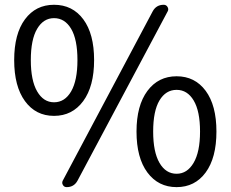

<svg xmlns="http://www.w3.org/2000/svg" viewBox="-20 -767 961 800"><path d="M205.1 -284.2Q128.9 -284.2 84 -345.7Q39.1 -407.2 39.1 -516.6Q39.1 -626 84 -686.5Q128.9 -747.1 205.1 -747.1Q282.2 -747.1 327.1 -686.5Q372.1 -626 372.1 -516.6Q372.1 -407.2 326.7 -345.7Q281.2 -284.2 205.1 -284.2ZM205.1 -340.8Q250 -340.8 276.4 -386.2Q302.7 -431.6 302.7 -516.6Q302.7 -602.5 276.4 -647Q250 -691.4 205.1 -691.4Q161.1 -691.4 134.8 -647Q108.4 -602.5 108.4 -516.6Q108.4 -431.6 134.8 -386.2Q161.1 -340.8 205.1 -340.8ZM257.8 12.7Q247.1 12.7 242.2 3.9Q239.3 -1 239.3 -4.9Q239.3 -9.8 241.2 -13.7L616.2 -719.7Q630.9 -747.1 662.1 -747.1Q672.9 -747.1 678.2 -737.8Q683.6 -728.5 678.7 -719.7L302.7 -13.7Q288.1 12.7 257.8 12.7ZM548.8 -218.8Q548.8 -327.1 594.2 -388.2Q639.6 -449.2 715.8 -449.2Q792 -449.2 836.9 -388.7Q881.8 -328.1 881.8 -218.8Q881.8 -109.4 836.9 -48.3Q792 12.7 715.8 12.7Q639.6 12.7 594.2 -48.3Q548.8 -109.4 548.8 -218.8ZM715.8 -43Q759.8 -43 786.6 -88.4Q813.5 -133.8 813.5 -218.8Q813.5 -303.7 787.1 -348.1Q760.7 -392.6 715.8 -392.6Q670.9 -392.6 644.5 -348.6Q618.2 -304.7 618.2 -218.8Q618.2 -133.8 644.5 -88.4Q670.9 -43 715.8 -43Z"/></svg>

Font: Gen Jyuu GothicX Regular
Style: Regular
Weight: 400
Designer: [Source Han Sans]
Ryoko NISHIZUKA  (kana & ideographs); Paul D. Hunt (Latin, Greek & Cyrillic); Wenlong ZHANG  (bopomofo
Version: Version 1.002.20150607